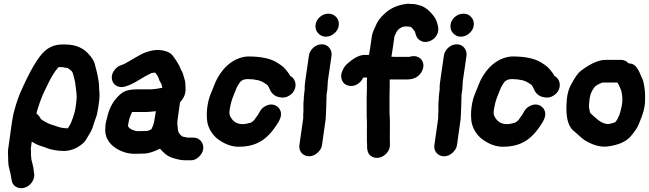

<svg xmlns="http://www.w3.org/2000/svg" viewBox="-20 -776 3414 1010"><path d="M336 -418C338 -417 343 -413 350 -408C357 -403 362 -396 364 -388C366 -380 368 -371 371 -361C374 -351 375 -343 376 -337C377 -331 378 -317 381 -297C384 -277 384 -257 381 -237L377 -207C375 -194 371 -178 364 -158C357 -138 352 -125 348 -119C344 -113 341 -107 337 -101C318 -101 298 -104 279 -111L265 -116C260 -118 253 -120 246 -122C239 -124 231 -128 222 -133C213 -138 207 -142 203 -144L195 -150C188 -164 180 -173 172 -178C173 -187 176 -197 180 -208C192 -248 207 -285 225 -319C245 -364 266 -399 288 -423H306ZM405 -13C418 -22 427 -32 433 -42C439 -52 445 -63 452 -74C459 -85 466 -100 471 -117C476 -134 481 -148 485 -158C489 -168 493 -186 497 -212L502 -248C504 -263 504 -277 503 -290C502 -303 501 -313 501 -322C501 -331 500 -339 499 -347C498 -355 496 -363 495 -370C494 -377 492 -387 489 -399C486 -411 482 -424 479 -438C476 -452 467 -467 453 -484C422 -523 379 -542 323 -542H308C273 -542 242 -531 216 -508C180 -477 136 -401 84 -282C77 -265 67 -237 56 -197C50 -177 46 -154 42 -128L23 8C22 17 21 26 22 35C23 44 23 56 23 69C23 82 25 98 30 116C35 134 38 149 39 160L41 170C43 185 50 198 63 206C76 214 91 216 107 212C123 208 137 198 147 184C157 170 162 155 160 139L158 129C157 111 154 96 150 82C146 68 144 59 144 53C144 47 143 41 143 36V19C143 13 142 9 142 7L147 -31C163 -21 179 -13 192 -9C205 -5 217 -1 227 3C237 7 248 10 258 12C268 14 276 15 283 16C290 17 301 18 316 18C347 18 377 8 405 -13Z M750 -87 704 -86C699 -86 696 -87 692 -88C672 -93 659 -101 655 -110C654 -112 654 -112 653 -113L657 -136C659 -148 664 -165 675 -187H753C757 -187 773 -188 800 -191L793 -149C792 -141 790 -130 786 -118C784 -113 782 -108 780 -104C778 -100 778 -97 777 -97C766 -90 757 -87 750 -87ZM735 32C759 32 788 23 822 6C827 13 833 19 841 26C854 40 871 49 889 55C915 63 935 67 951 67H986C999 67 1012 62 1025 50C1038 38 1047 24 1049 8C1051 -8 1047 -22 1037 -34C1027 -46 1014 -52 998 -52H973C967 -52 963 -52 961 -53C959 -54 954 -55 947 -56C940 -57 934 -61 930 -66C922 -73 917 -83 916 -94C915 -105 914 -114 913 -121C912 -128 913 -139 915 -153L927 -238C948 -260 958 -285 956 -312C956 -319 955 -326 955 -335C955 -344 953 -352 950 -362C947 -372 945 -380 943 -386C941 -392 939 -397 936 -402C933 -407 930 -413 928 -419C926 -425 921 -434 914 -446C907 -458 898 -471 888 -484C878 -497 862 -505 843 -509C813 -517 779 -513 742 -499C729 -494 708 -483 680 -466L654 -451C643 -444 635 -440 632 -439L617 -433C601 -428 589 -418 579 -403C569 -388 566 -373 569 -358C572 -343 580 -331 594 -324C608 -317 623 -316 639 -321C655 -326 667 -331 675 -335C683 -339 698 -347 719 -360C740 -373 755 -381 762 -384C769 -387 773 -390 775 -391C783 -393 791 -394 796 -394C806 -383 812 -372 815 -363C818 -354 821 -346 825 -341C829 -336 830 -331 831 -326C832 -321 833 -317 834 -314C829 -313 824 -313 820 -312C816 -311 810 -310 804 -309C798 -308 792 -308 786 -307C780 -306 769 -306 754 -306H702C682 -306 665 -304 649 -300C633 -296 616 -285 600 -268C574 -241 556 -208 546 -168C544 -162 543 -155 541 -148C539 -141 537 -133 536 -126C535 -119 534 -112 534 -105C530 -59 549 -23 590 4C621 23 653 33 687 33Z M1531 -349C1526 -362 1518 -371 1506 -377C1501 -388 1493 -398 1484 -409C1475 -420 1467 -427 1461 -431C1455 -435 1450 -439 1445 -442C1410 -467 1357 -479 1287 -479C1278 -479 1267 -478 1255 -475C1209 -463 1171 -435 1141 -392C1126 -371 1116 -351 1109 -333C1102 -315 1095 -297 1088 -281C1081 -265 1075 -243 1071 -216C1067 -189 1067 -162 1070 -137C1076 -102 1093 -73 1121 -48C1158 -19 1197 -4 1236 -4C1275 -4 1310 -11 1339 -26C1378 -44 1413 -81 1446 -136C1457 -156 1461 -173 1457 -188C1453 -203 1444 -214 1430 -221C1416 -228 1401 -228 1385 -222C1369 -216 1356 -205 1347 -190C1342 -181 1339 -174 1335 -169C1331 -164 1327 -159 1323 -153C1320 -146 1313 -139 1300 -131C1283 -126 1269 -123 1257 -123C1226 -123 1204 -137 1190 -166C1186 -174 1186 -187 1189 -205C1192 -223 1197 -244 1205 -265L1217 -295C1222 -307 1225 -316 1228 -321L1242 -343C1250 -354 1264 -360 1283 -360C1302 -360 1320 -358 1338 -354C1350 -351 1359 -347 1365 -343C1371 -339 1377 -335 1382 -332C1387 -329 1391 -324 1394 -317C1397 -310 1400 -304 1403 -298C1414 -279 1431 -267 1454 -264C1470 -261 1485 -263 1500 -272C1515 -281 1526 -293 1531 -308C1536 -323 1536 -336 1531 -349Z M1695 -184 1697 -242V-245L1698 -281L1702 -305L1704 -341C1704 -347 1705 -353 1706 -359L1724 -483C1726 -499 1722 -513 1712 -525C1702 -537 1689 -543 1673 -543C1657 -543 1641 -537 1628 -525C1615 -513 1607 -499 1605 -483L1587 -359C1584 -339 1582 -322 1583 -307L1581 -291C1579 -276 1578 -265 1578 -259C1578 -253 1578 -248 1577 -243C1576 -238 1576 -229 1576 -217C1576 -205 1577 -195 1576 -188C1575 -181 1575 -169 1575 -153L1555 -13C1553 3 1556 16 1566 28C1576 40 1590 46 1606 46C1622 46 1637 40 1650 28C1663 16 1672 3 1674 -13L1693 -149ZM1663 -687C1650 -676 1642 -662 1640 -645C1638 -628 1642 -614 1653 -602C1664 -590 1677 -583 1694 -583C1711 -583 1725 -589 1738 -600C1751 -611 1760 -625 1762 -642C1764 -659 1760 -674 1749 -686C1738 -698 1725 -704 1708 -704C1691 -704 1676 -698 1663 -687Z M2046 -522 2055 -585C2058 -592 2061 -598 2063 -602C2068 -614 2076 -623 2087 -629C2091 -631 2094 -633 2096 -634C2104 -636 2110 -637 2114 -637C2118 -637 2123 -636 2131 -636C2139 -636 2144 -633 2149 -627C2154 -621 2158 -616 2162 -611C2163 -609 2165 -602 2168 -592C2172 -577 2182 -567 2196 -560C2210 -553 2225 -554 2241 -560C2257 -566 2269 -576 2278 -592C2287 -608 2288 -626 2282 -646C2278 -666 2269 -683 2258 -696L2245 -711C2228 -729 2210 -741 2191 -747C2172 -753 2159 -755 2152 -755C2145 -755 2139 -755 2132 -756C2125 -757 2116 -756 2103 -753C2063 -746 2029 -729 2003 -704C1979 -683 1963 -660 1954 -635C1945 -617 1938 -600 1936 -584L1927 -522L1921 -487H1903C1875 -489 1842 -473 1804 -438C1795 -430 1787 -418 1780 -401C1773 -384 1773 -369 1779 -354C1785 -339 1796 -330 1811 -326C1826 -322 1841 -323 1856 -331C1871 -339 1882 -350 1889 -365L1892 -368H1911C1910 -359 1910 -351 1910 -342V-304C1909 -272 1908 -246 1909 -228V-167L1910 -140C1911 -118 1910 -102 1910 -93V-70V-54V-37C1910 -30 1910 -24 1911 -18C1912 -12 1911 -8 1911 -5C1911 16 1916 32 1928 42C1940 52 1954 56 1970 54C1986 52 2001 44 2013 31C2025 18 2031 3 2031 -12V-41C2031 -45 2030 -60 2031 -87V-106V-132C2031 -142 2031 -152 2030 -162L2029 -188V-216V-256C2029 -273 2029 -294 2030 -319V-357L2031 -358H2121C2153 -358 2178 -369 2194 -392C2204 -407 2209 -422 2207 -438C2205 -454 2197 -466 2183 -474C2169 -482 2152 -483 2133 -477H2054C2049 -477 2044 -477 2039 -478Z M2405 -184 2407 -242V-245L2408 -281L2412 -305L2414 -341C2414 -347 2415 -353 2416 -359L2434 -483C2436 -499 2432 -513 2422 -525C2412 -537 2399 -543 2383 -543C2367 -543 2351 -537 2338 -525C2325 -513 2317 -499 2315 -483L2297 -359C2294 -339 2292 -322 2293 -307L2291 -291C2289 -276 2288 -265 2288 -259C2288 -253 2288 -248 2287 -243C2286 -238 2286 -229 2286 -217C2286 -205 2287 -195 2286 -188C2285 -181 2285 -169 2285 -153L2265 -13C2263 3 2266 16 2276 28C2286 40 2300 46 2316 46C2332 46 2347 40 2360 28C2373 16 2382 3 2384 -13L2403 -149ZM2373 -687C2360 -676 2352 -662 2350 -645C2348 -628 2352 -614 2363 -602C2374 -590 2387 -583 2404 -583C2421 -583 2435 -589 2448 -600C2461 -611 2470 -625 2472 -642C2474 -659 2470 -674 2459 -686C2448 -698 2435 -704 2418 -704C2401 -704 2386 -698 2373 -687Z M2921 -349C2916 -362 2908 -371 2896 -377C2891 -388 2883 -398 2874 -409C2865 -420 2857 -427 2851 -431C2845 -435 2840 -439 2835 -442C2800 -467 2747 -479 2677 -479C2668 -479 2657 -478 2645 -475C2599 -463 2561 -435 2531 -392C2516 -371 2506 -351 2499 -333C2492 -315 2485 -297 2478 -281C2471 -265 2465 -243 2461 -216C2457 -189 2457 -162 2460 -137C2466 -102 2483 -73 2511 -48C2548 -19 2587 -4 2626 -4C2665 -4 2700 -11 2729 -26C2768 -44 2803 -81 2836 -136C2847 -156 2851 -173 2847 -188C2843 -203 2834 -214 2820 -221C2806 -228 2791 -228 2775 -222C2759 -216 2746 -205 2737 -190C2732 -181 2729 -174 2725 -169C2721 -164 2717 -159 2713 -153C2710 -146 2703 -139 2690 -131C2673 -126 2659 -123 2647 -123C2616 -123 2594 -137 2580 -166C2576 -174 2576 -187 2579 -205C2582 -223 2587 -244 2595 -265L2607 -295C2612 -307 2615 -316 2618 -321L2632 -343C2640 -354 2654 -360 2673 -360C2692 -360 2710 -358 2728 -354C2740 -351 2749 -347 2755 -343C2761 -339 2767 -335 2772 -332C2777 -329 2781 -324 2784 -317C2787 -310 2790 -304 2793 -298C2804 -279 2821 -267 2844 -264C2860 -261 2875 -263 2890 -272C2905 -281 2916 -293 2921 -308C2926 -323 2926 -336 2921 -349Z M3228 -342C3233 -333 3237 -326 3239 -321C3241 -316 3243 -310 3246 -304C3249 -298 3251 -288 3253 -271C3255 -254 3254 -238 3251 -221C3244 -181 3233 -153 3218 -135C3215 -132 3207 -129 3194 -126C3181 -123 3172 -123 3168 -125C3152 -127 3134 -137 3113 -156L3093 -174C3087 -179 3084 -183 3084 -184C3079 -203 3077 -219 3079 -232C3081 -262 3086 -283 3094 -297C3102 -311 3108 -320 3114 -324C3120 -328 3127 -333 3135 -336L3149 -342ZM3286 -443C3276 -455 3263 -461 3246 -461H3166C3128 -461 3085 -441 3035 -403C3021 -392 3005 -370 2988 -338C2974 -315 2965 -288 2962 -255C2954 -171 2965 -116 2995 -90C3008 -78 3020 -69 3029 -60C3038 -51 3048 -44 3058 -37C3098 -13 3136 -2 3172 -5C3230 -12 3271 -29 3297 -58C3308 -70 3317 -83 3326 -96C3335 -109 3344 -130 3355 -160C3366 -190 3372 -216 3373 -238C3374 -260 3374 -283 3371 -308C3368 -333 3364 -350 3360 -359C3356 -368 3352 -376 3349 -384C3346 -392 3342 -400 3337 -409L3330 -419C3321 -434 3307 -442 3286 -443Z"/></svg>

Font: AppleStorm
Style: XbdIta
Weight: 800
Foundry: Cannot Into Space Fonts
Version: Version 1.01